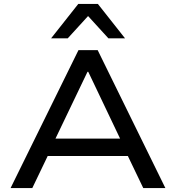

<svg xmlns="http://www.w3.org/2000/svg" viewBox="-20 -961 899 981"><path d="M34 0 381 -705H479L825 0H712L616 -200L669 -164H189L241 -200L145 0ZM427 -594 253 -231 224 -253H634L604 -231L431 -594ZM241 -765 380 -941H480L619 -765H534L430 -879L326 -765Z"/></svg>

Font: Nunito Sans 7pt SemiExpanded Medium
Style: Regular
Weight: 500
Width: 6
Designer: Vernon Adams
Foundry: Vernon Adams
Version: Version 3.101;gftools[0.9.27]